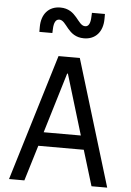

<svg xmlns="http://www.w3.org/2000/svg" viewBox="-63 -1014 725 1060"><g transform="rotate(5 300.0 -484.0)"><path d="M113 0 173 -197H425L485 0H572L359 -700H241L28 0ZM196 -274 297 -608H301L402 -274ZM124 -824H196L197 -845C198 -883 209 -901 228 -901C270 -901 280 -810 372 -810C436 -810 476 -855 476 -927V-954H404L403 -933C402 -895 392 -877 373 -877C330 -877 320 -968 228 -968C164 -968 124 -923 124 -851Z"/></g></svg>

Font: CommitMonoNiceRocks
Style: Regular
Weight: 400
Monospace: yes
Designer: Eigil Nikolajsen
Foundry: Eigil Nikolajsen
Version: Version 1.143